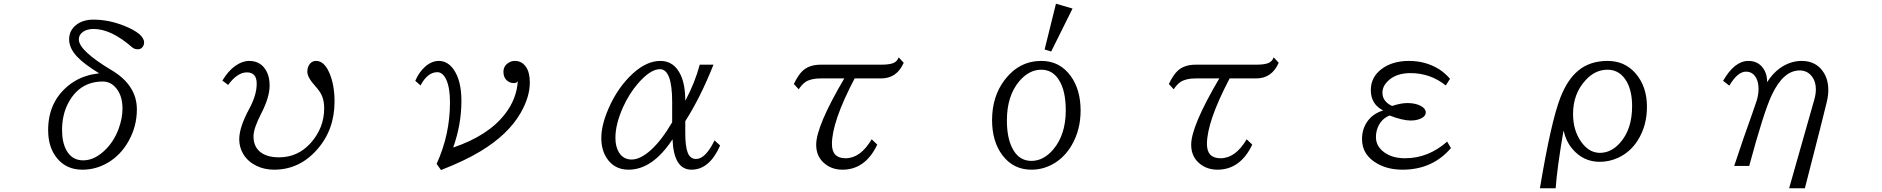

<svg xmlns="http://www.w3.org/2000/svg" viewBox="-20 -885 10040 1024"><path d="M508.8 -494.1Q427.7 -543.5 390.1 -584Q348.6 -628.9 348.6 -674.8Q348.6 -722.7 386.7 -752.4Q422.4 -780.3 478.5 -780.3Q560.5 -780.3 643.1 -747.1Q748.5 -704.6 748.5 -658.2Q748.5 -641.6 736.8 -630.4Q728.5 -622.1 714.8 -622.1Q696.8 -622.1 684.1 -633.3Q572.3 -730.5 479.5 -730.5Q443.8 -730.5 421.9 -714.8Q400.4 -699.2 400.4 -674.8Q400.4 -615.2 575.7 -510.3Q710 -430.2 710 -301.3Q710 -212.4 666.5 -133.8Q625 -58.6 555.7 -17.6Q492.2 20 419.4 20Q335 20 285.2 -40Q236.8 -97.7 236.8 -190.9Q236.8 -341.8 346.2 -429.7Q394.5 -468.3 457 -484.9Q468.3 -487.8 508.8 -494.1ZM528.3 -450.2Q400.9 -450.2 340.3 -328.1Q311 -268.6 311 -190.9Q311 -127 333.5 -85Q362.8 -29.8 423.8 -29.8Q488.3 -29.8 548.8 -93.3Q591.3 -138.2 613.8 -201.2Q633.3 -255.4 633.3 -306.2Q633.3 -382.8 590.3 -424.8Q564 -450.2 528.3 -450.2Z M1166 -455.1Q1196.3 -506.3 1234.9 -533.7Q1272.5 -560.1 1308.6 -560.1Q1375.5 -560.1 1404.3 -499Q1418 -469.2 1418 -428.7Q1418 -366.2 1372.1 -277.3Q1332 -199.7 1332 -157.7Q1332 -99.6 1373 -70.8Q1408.2 -45.9 1468.3 -45.9Q1568.8 -45.9 1637.7 -123Q1709 -204.1 1709 -307.6Q1709 -346.2 1696.8 -374.5Q1687 -397.5 1662.1 -424.8Q1619.1 -472.2 1619.1 -502.4Q1619.1 -529.8 1634.3 -546.4Q1646.5 -560.1 1666 -560.1Q1708 -560.1 1735.4 -499Q1764.2 -435.1 1764.2 -343.3Q1764.2 -191.4 1669.9 -85.9Q1575.7 20 1441.9 20Q1389.6 20 1347.2 -1Q1302.7 -22.5 1278.3 -62Q1255.9 -98.6 1255.9 -142.1Q1255.9 -206.1 1309.1 -304.2Q1349.1 -377.9 1349.1 -439Q1349.1 -499 1296.4 -499Q1246.1 -499 1196.8 -432.1Z M2194.8 -454.1Q2214.8 -500 2245.1 -527.3Q2281.2 -560.1 2320.3 -560.1Q2367.7 -560.1 2399.9 -513.7Q2440.9 -454.6 2440.9 -347.2Q2440.9 -221.7 2397 -98.1Q2583.5 -161.1 2672.9 -276.4Q2735.4 -356.4 2741.7 -452.1Q2735.4 -441.9 2720.7 -441.9Q2697.3 -441.9 2681.6 -457.5Q2665 -474.1 2665 -501.5Q2665 -537.1 2698.7 -553.7Q2710.9 -560.1 2726.1 -560.1Q2762.7 -560.1 2784.7 -528.8Q2805.7 -499.5 2805.7 -444.8Q2805.7 -368.7 2757.3 -283.7Q2691.4 -168 2542.5 -78.1Q2458.5 -27.3 2332 22L2308.6 -11.2Q2379.9 -166 2379.9 -339.4Q2379.9 -416 2360.4 -459.5Q2341.3 -500 2312.5 -500Q2260.3 -500 2222.7 -429.2Z M3820.8 -108.9Q3763.7 20 3668 20Q3573.2 20 3566.9 -142.1Q3460.4 20 3332.5 20Q3255.9 20 3215.3 -42.5Q3187 -86.4 3187 -149.4Q3187 -217.8 3225.1 -305.2Q3274.4 -419.4 3356 -493.7Q3429.2 -560.1 3502.4 -560.1Q3575.2 -560.1 3610.4 -484.9Q3634.8 -433.1 3634.8 -347.2Q3687 -445.3 3711.9 -540H3785.2Q3715.8 -365.2 3634.8 -238.8V-174.8Q3634.8 -106 3647 -73.2Q3659.7 -37.1 3692.4 -37.1Q3742.2 -37.1 3791 -136.2ZM3564.9 -232.9V-340.8Q3564.9 -516.1 3499.5 -516.1Q3448.7 -516.1 3381.8 -439Q3335 -384.8 3302.2 -312Q3262.2 -222.2 3262.2 -149.9Q3262.2 -102.5 3281.2 -71.8Q3304.7 -34.2 3348.6 -34.2Q3396 -34.2 3453.6 -86.9Q3509.3 -137.7 3564.9 -232.9Z M4213.9 -437Q4236.3 -483.4 4257.8 -504.4Q4293 -540 4356.9 -540H4678.7Q4723.6 -540 4744.6 -548.8Q4765.1 -557.1 4772.9 -579.1L4799.8 -550.3Q4763.2 -466.8 4679.7 -466.8H4538.1Q4417 -236.3 4417 -116.7Q4417 -41 4489.7 -41Q4569.3 -41 4628.9 -142.1L4658.7 -113.8Q4595.2 20 4473.1 20Q4419.4 20 4380.9 -10.3Q4333 -47.4 4333 -113.3Q4333 -212.4 4482.9 -466.8H4356.9Q4304.7 -466.8 4275.9 -447.8Q4257.3 -435.1 4239.7 -408.7Z M5551.3 -621.1 5611.8 -865.2 5700.2 -839.4 5586.4 -610.4ZM5534.2 -560.1Q5633.3 -560.1 5691.9 -477.5Q5743.2 -405.3 5743.2 -295.9Q5743.2 -191.9 5695.8 -110.8Q5661.1 -50.8 5606 -16.1Q5547.9 20 5481 20Q5384.3 20 5326.2 -57.1Q5271 -130.9 5271 -244.6Q5271 -371.6 5339.4 -460.4Q5416.5 -560.1 5534.2 -560.1ZM5533.2 -513.2Q5468.3 -513.2 5416 -451.7Q5350.1 -373.5 5350.1 -242.7Q5350.1 -155.3 5376.5 -99.6Q5411.1 -26.9 5480.5 -26.9Q5545.9 -26.9 5597.7 -88.4Q5664.1 -167 5664.1 -296.9Q5664.1 -401.9 5627 -459.5Q5593.3 -513.2 5533.2 -513.2Z M6213.9 -437Q6236.3 -483.4 6257.8 -504.4Q6293 -540 6356.9 -540H6678.7Q6723.6 -540 6744.6 -548.8Q6765.1 -557.1 6772.9 -579.1L6799.8 -550.3Q6763.2 -466.8 6679.7 -466.8H6538.1Q6417 -236.3 6417 -116.7Q6417 -41 6489.7 -41Q6569.3 -41 6628.9 -142.1L6658.7 -113.8Q6595.2 20 6473.1 20Q6419.4 20 6380.9 -10.3Q6333 -47.4 6333 -113.3Q6333 -212.4 6482.9 -466.8H6356.9Q6304.7 -466.8 6275.9 -447.8Q6257.3 -435.1 6239.7 -408.7Z M7718.3 -95.2Q7619.6 20 7460.4 20Q7384.8 20 7328.6 -10.7Q7244.1 -56.6 7244.1 -143.1Q7244.1 -197.3 7273.4 -238.3Q7302.7 -279.3 7356.9 -295.9Q7291 -329.1 7291 -404.8Q7291 -474.6 7350.1 -518.1Q7407.2 -560.1 7494.6 -560.1Q7583 -560.1 7653.8 -516.6Q7686.5 -496.1 7713.4 -464.8L7690.9 -429.2Q7608.4 -495.1 7502.4 -495.1Q7424.8 -495.1 7381.3 -452.1Q7353 -424.3 7353 -390.6Q7353 -343.8 7404.3 -319.8Q7451.2 -335.4 7486.3 -335.4Q7529.3 -335.4 7558.1 -319.8Q7584 -305.7 7584 -285.6Q7584 -269 7566.9 -257.8Q7542.5 -242.2 7503.9 -242.2Q7460.4 -242.2 7391.1 -269Q7361.8 -257.3 7343.8 -233.4Q7318.4 -198.7 7318.4 -153.3Q7318.4 -109.4 7355 -78.6Q7399.4 -41 7473.6 -41Q7597.7 -41 7698.2 -129.9Z M8192.9 119.1Q8252.4 -238.3 8302.7 -366.2Q8339.8 -460.4 8396 -507.3Q8458.5 -560.1 8554.2 -560.1Q8645 -560.1 8702.6 -494.1Q8763.7 -424.3 8763.7 -315.9Q8763.7 -213.4 8714.8 -136.7Q8674.8 -73.2 8609.9 -43.5Q8563 -22 8511.7 -22Q8424.3 -22 8366.2 -90.8Q8332.5 -130.4 8318.8 -189Q8284.2 12.2 8276.9 119.1ZM8553.2 -513.2Q8487.3 -513.2 8436.5 -457.5Q8369.6 -384.8 8369.6 -277.3Q8369.6 -190.4 8412.1 -129.9Q8454.1 -69.8 8512.7 -69.8Q8572.3 -69.8 8619.1 -122.1Q8684.6 -194.3 8684.6 -318.8Q8684.6 -396.5 8657.2 -447.3Q8620.6 -513.2 8553.2 -513.2Z M9522 119.1 9655.8 -352.1Q9664.6 -382.3 9664.6 -408.2Q9664.6 -447.8 9646 -474.1Q9621.1 -509.3 9578.1 -509.3Q9491.2 -509.3 9429.7 -378.9Q9386.7 -288.1 9309.1 0H9229Q9281.2 -157.7 9324.2 -275.9Q9344.7 -333.5 9350.1 -351.6Q9358.9 -382.8 9358.9 -411.1Q9358.9 -444.8 9346.7 -468.3Q9328.1 -502.9 9292 -502.9Q9247.1 -502.9 9203.1 -428.2L9169.9 -454.1Q9231 -560.1 9304.7 -560.1Q9364.7 -560.1 9392.1 -506.8Q9404.8 -481.9 9404.8 -446.8Q9433.1 -492.2 9471.7 -520.5Q9526.9 -560.1 9589.4 -560.1Q9664.6 -560.1 9704.1 -501.5Q9731 -461.9 9731 -404.8Q9731 -376 9723.1 -342.3Q9720.7 -330.1 9687 -197.3Q9616.7 74.2 9606 119.1Z"/></svg>

Font: BIZ UDPMincho
Style: Regular
Weight: 400
Designer: TypeBank Co., Ltd.
Foundry: Morisawa Inc.
Version: Version 1.06